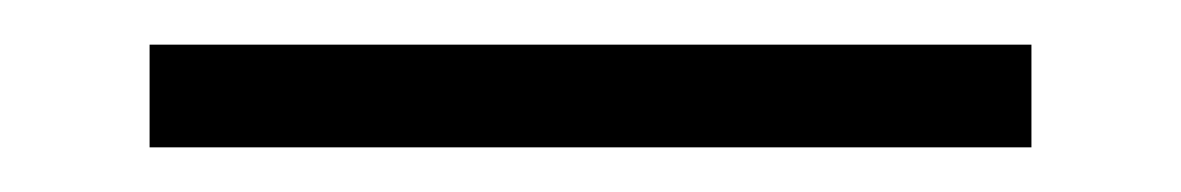

<svg xmlns="http://www.w3.org/2000/svg" viewBox="-20 -330 529 86"><path d="M442 -310H47V-264H442Z"/></svg>

Font: Beautique Display
Style: Bold
Weight: 700
Designer: Nhat-Quang Ngo
Version: Version 1.100;Glyphs 3.2.3 (3260)